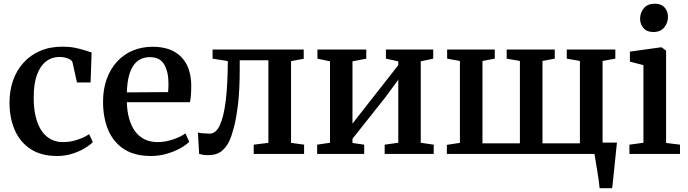

<svg xmlns="http://www.w3.org/2000/svg" viewBox="-20 -808 3612 1008"><path d="M280 11Q196 11 140.5 -25.5Q85 -62 57.5 -125.2Q30 -188.5 30 -268.5Q29.5 -331 48.2 -384.8Q67 -438.5 102.8 -478.2Q138.5 -518 190.2 -540.5Q242 -563 308 -563Q345 -563 374.2 -557Q403.5 -551 425.2 -543.8Q447 -536.5 461 -532.5L455.5 -375H384L361 -479.5Q359.5 -488 349 -494.8Q338.5 -501.5 323.5 -505.2Q308.5 -509 292.5 -509Q252.5 -509 222.2 -486Q192 -463 174.5 -416.2Q157 -369.5 157 -297.5Q156.5 -238 167.8 -193.8Q179 -149.5 199.2 -120.2Q219.5 -91 247.8 -76.5Q276 -62 309 -62Q338.5 -62 364.5 -68.2Q390.5 -74.5 412 -84Q433.5 -93.5 448 -103.5L467.5 -62Q452 -46 423.5 -29Q395 -12 358 -0.5Q321 11 280 11Z M772 11Q687 11 631.2 -25Q575.5 -61 548.2 -125.5Q521 -190 521 -274Q521 -340.5 540.5 -393.8Q560 -447 594.8 -484.8Q629.5 -522.5 677.2 -542.5Q725 -562.5 781.5 -562.5Q877 -562.5 929.2 -511.2Q981.5 -460 984 -365Q984 -333.5 982.5 -311Q981 -288.5 977 -271.5H646Q647 -224.5 657.8 -186Q668.5 -147.5 688.5 -119.8Q708.5 -92 738.2 -77Q768 -62 807 -62Q848 -62 889.5 -76.2Q931 -90.5 953.5 -108L973.5 -63.5Q956.5 -46 925 -28.8Q893.5 -11.5 853.8 -0.2Q814 11 772 11ZM646 -323 862.5 -324.5Q863.5 -334 864 -346.2Q864.5 -358.5 864.5 -368.5Q864.5 -431 842.2 -469.5Q820 -508 766 -508Q741 -508 719.8 -498.2Q698.5 -488.5 682.5 -467Q666.5 -445.5 657 -410Q647.5 -374.5 646 -323Z M1072.5 6.5Q1057 6.5 1045 4.5Q1033 2.5 1025.5 0L1019 -112Q1029.5 -109.5 1047 -108Q1064.5 -106.5 1082 -106.5Q1113 -106.5 1133.8 -150Q1154.5 -193.5 1165 -278.5Q1175.5 -363.5 1176 -487.5L1096 -500V-548H1574.5V-499.5L1508 -487V-58L1576.5 -48.5V0H1312V-48.5L1389 -58V-491.5H1238.5V-442Q1238.5 -337.5 1229.8 -263.2Q1221 -189 1208.5 -141Q1196 -93 1183.5 -67Q1168.5 -35 1142.8 -14.2Q1117 6.5 1072.5 6.5Z M1645 0V-48.5L1712.5 -58.5V-486L1646.5 -500V-548H1903V-500L1830.5 -486V-159L1895 -241.5L2071 -466V-486L2006 -500V-548H2254.5V-500L2189 -486V-58.5L2257 -48.5V0H1999.5V-48.5L2071 -58.5V-389.5L2003 -297L1830.5 -79.5V-57.5L1892 -48.5V0Z M3128 180Q3126.5 161 3123 136.5Q3119.5 112 3115.2 86.5Q3111 61 3107.2 38.2Q3103.5 15.5 3101 -0.5L3060.5 -59.5H3219Q3217 -41 3214.5 -16.8Q3212 7.5 3209.2 34.5Q3206.5 61.5 3203.8 88.2Q3201 115 3198.5 138.8Q3196 162.5 3194 180ZM2326 0V-47.5L2394.5 -58V-488L2327.5 -500V-548H2577.5V-500L2513 -488V-55.5H2709.5V-488L2640 -500V-548H2892.5V-500L2828 -488V-55.5H3024.5V-488L2955.5 -500V-548H3210.5V-500L3143.5 -488V-58L3212 -47.5V0Z M3284.5 0V-48.5L3358 -58.5V-466L3287 -484.5V-537L3449 -559.5H3453.5L3477 -542V-57.5L3550 -48.5V0ZM3409 -640Q3376 -640 3358.2 -660.8Q3340.5 -681.5 3340.5 -709.5Q3340.5 -741 3360 -764.8Q3379.5 -788.5 3417.5 -788.5H3418.5Q3451.5 -788.5 3469.2 -768.5Q3487 -748.5 3487 -720.5Q3487 -688.5 3467.5 -664.2Q3448 -640 3410 -640Z"/></svg>

Font: Merriweather 36pt SemiBold
Style: Regular
Weight: 600
Version: Version 2.100